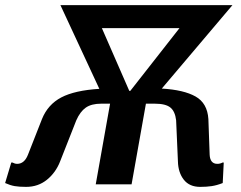

<svg xmlns="http://www.w3.org/2000/svg" viewBox="-56 -720 940 750"><path d="M-36 -5 -12 -85H-7Q2 -80 11 -80Q39 -80 53 -115L108 -255Q131 -312 183.5 -339.5Q236 -367 332 -373L180 -700H852L576 -374Q662 -369 708 -343Q754 -317 758 -255L763 -115Q765 -80 793 -80Q804 -80 813 -85H818L814 -5Q791 4 771 7Q751 10 726 10Q684 10 662 -18Q640 -46 639 -90L632 -250Q628 -285 609.5 -300Q591 -315 549 -315H514L458 0H318L374 -315H339Q301 -315 279 -299.5Q257 -284 242 -250L179 -90Q162 -46 127.5 -18Q93 10 46 10Q19 10 1.5 7Q-16 4 -36 -5ZM449 -365H453L645 -610H342Z"/></svg>

Font: Scada
Style: Bold Italic
Weight: 700
Italic angle: -10°
Version: Version 4.000